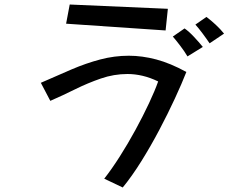

<svg xmlns="http://www.w3.org/2000/svg" viewBox="-20 -765 1040 851"><path d="M289 -745 724 -726 714 -630 273 -660ZM909 -573Q897 -591 878 -616.5Q859 -642 846 -656L895 -690Q915 -675 936 -655.5Q957 -636 973 -616ZM811 -515Q798 -537 779 -562Q760 -587 746 -603L798 -639Q817 -626 839.5 -602Q862 -578 879 -557ZM442 27Q475 -15 511 -71.5Q547 -128 580.5 -189.5Q614 -251 640.5 -307.5Q667 -364 681 -404Q646 -421 612 -429Q578 -437 545 -437Q485 -437 427 -417Q369 -397 313.5 -369.5Q258 -342 203 -318L161 -398Q233 -430 297.5 -457.5Q362 -485 424.5 -501.5Q487 -518 551 -518Q610 -518 672.5 -501.5Q735 -485 806 -446Q786 -395 755 -328Q724 -261 686 -189Q648 -117 606.5 -50.5Q565 16 524 66Z"/></svg>

Font: Stick
Style: Regular
Weight: 400
Designer: Fontworks Inc.
Foundry: Fontworks Inc.
Version: Version 1.100